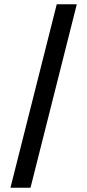

<svg xmlns="http://www.w3.org/2000/svg" viewBox="-20 -760 409 900"><path d="M246 -740H340L123 120H29Z"/></svg>

Font: Encode Sans Narrow
Style: Medium
Weight: 500
Designer: Pablo Impallari, Andres Torresi
Foundry: Pablo Impallari, Andres Torresi
Version: Version 1.000; ttfautohint (v1.00) -l 8 -r 50 -G 200 -x 14 -